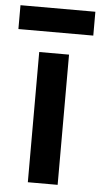

<svg xmlns="http://www.w3.org/2000/svg" viewBox="-81 -755 420 802"><g transform="rotate(5 129.0 -354.0)"><path d="M192 -533V13H67V-533ZM286 -621H-28V-721H286Z"/></g></svg>

Font: Repo
Style: DemiBold
Weight: 600
Designer: Stefan Peev
Foundry: Context Ltd
Version: Version 001.000